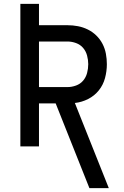

<svg xmlns="http://www.w3.org/2000/svg" viewBox="-20 -755 640 990"><path d="M441 215 267 -222H181V0H85V-735H181V-625H328Q355 -625 381.5 -620Q408 -615 432.5 -603Q457 -591 476.5 -572Q496 -553 508.5 -529Q521 -505 526 -478Q531 -451 531 -424Q531 -388 521.5 -352.5Q512 -317 489.5 -289Q467 -261 434.5 -244.5Q402 -228 366 -224L541 215ZM181 -306H328Q350 -306 372 -314Q394 -322 408.5 -339Q423 -356 429 -378.5Q435 -401 435 -424Q435 -446 429 -468.5Q423 -491 408.5 -508Q394 -525 372 -533Q350 -541 328 -541H181Z"/></svg>

Font: Iosevka SS04 Medium Extended
Style: Regular
Weight: 500
Width: 7
Monospace: yes
Designer: Belleve Invis
Foundry: Belleve Invis
Version: Version 19.0.0; ttfautohint (v1.8.4)